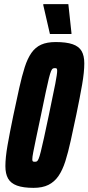

<svg xmlns="http://www.w3.org/2000/svg" viewBox="-20 -899 427 927"><path d="M142 8Q92 8 62 -3Q32 -14 19 -37Q6 -60 6 -97Q6 -138 16.5 -198Q27 -258 44 -340Q60 -416 73 -474.5Q86 -533 99.5 -575Q113 -617 132 -644Q151 -671 179 -683.5Q207 -696 249 -696Q300 -696 330.5 -685.5Q361 -675 374 -652.5Q387 -630 387 -593Q387 -551 376.5 -490.5Q366 -430 349 -348Q334 -277 321.5 -220Q309 -163 295.5 -120.5Q282 -78 262.5 -49.5Q243 -21 214 -6.5Q185 8 142 8ZM148 -118Q154 -118 158 -120Q162 -122 166.5 -132.5Q171 -143 177 -167Q183 -191 192.5 -234Q202 -277 216 -344Q238 -448 247 -495Q256 -542 256 -557Q256 -564 254.5 -566.5Q253 -569 251 -569.5Q249 -570 245 -570Q239 -570 235 -568Q231 -566 226.5 -555.5Q222 -545 216 -521Q210 -497 201 -454.5Q192 -412 178 -344Q163 -274 154 -230.5Q145 -187 140.5 -164Q136 -141 136 -130Q136 -124 137.5 -121.5Q139 -119 142 -118.5Q145 -118 148 -118ZM221 -735 189 -874V-879H310L325 -740V-735Z"/></svg>

Font: Saira UltraCondensed Black
Style: Italic
Weight: 900
Width: 1
Italic angle: -12°
Designer: Hector Gatti with collaboration of the Omnibus-Type team
Foundry: Omnibus-Type
Version: Version 1.101